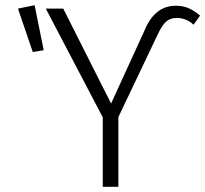

<svg xmlns="http://www.w3.org/2000/svg" viewBox="-20 -718 789 738"><path d="M435 0H375V-267L156 -685H223L407 -320L536 -602Q575 -696 656 -696Q683 -696 705 -686.5Q727 -677 749 -658L724 -623Q696 -649 659 -649Q634 -649 618 -634.5Q602 -620 585 -583L435 -268ZM106 -518 49 -685 113 -698 148 -525Z"/></svg>

Font: Trujillo Light
Style: Regular
Weight: 300
Designer: Fira Sans original fonts by bBox Type GmbH, Carrois Corporate GbR, & Edenspiekermann AG / Changes by Cristiano Sobral
Foundry: Fira Sans original fonts by bBox Type GmbH, Carrois Corporate GbR, & Edenspiekermann AG / Changes by Cristiano Sobral
Version: Version 4.301;July 28, 2020;FontCreator 13.0.0.2655 64-bit